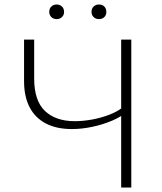

<svg xmlns="http://www.w3.org/2000/svg" viewBox="-20 -834 721 854"><path d="M519 0V-658H564V0ZM300 -260Q231 -260 183.5 -285Q136 -310 111.5 -357.5Q87 -405 87 -473V-658H132V-485Q132 -386 180 -340.5Q228 -295 312 -295Q350 -295 390.5 -302.5Q431 -310 467 -324Q503 -338 525 -356L547 -339Q520 -315 479 -297.5Q438 -280 391 -270Q344 -260 300 -260ZM232 -749Q218 -749 208.5 -758Q199 -767 199 -781Q199 -796 208.5 -805Q218 -814 232 -814Q246 -814 255.5 -805Q265 -796 265 -781Q265 -767 255.5 -758Q246 -749 232 -749ZM420 -749Q406 -749 396.5 -758Q387 -767 387 -781Q387 -796 396.5 -805Q406 -814 420 -814Q435 -814 444 -805Q453 -796 453 -781Q453 -767 444 -758Q435 -749 420 -749Z"/></svg>

Font: Ysabeau Office ExtraLight
Style: Regular
Weight: 250
Designer: Christian Thalmann (Catharsis Fonts)
Version: Version 2.001;gftools[0.9.30]; featfreeze: tnum,lnum,ss02